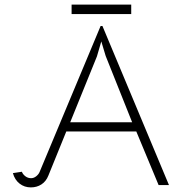

<svg xmlns="http://www.w3.org/2000/svg" viewBox="-20 -805 792 834"><path d="M36 -53 75 -59Q79 -48 90 -39.5Q101 -31 115 -31Q127 -31 137.5 -39.5Q148 -48 152 -58L417 -692H425L714 -1H669L572 -234H268L190 -42Q180 -17 160 -4Q140 9 114 9Q86 9 65 -7.5Q44 -24 36 -53ZM554 -274 439 -562 420 -625 401 -560 285 -274ZM291 -785H550V-744H291Z"/></svg>

Font: Bellota Light
Style: Regular
Weight: 300
Designer: Kemie Guaida
Foundry: Kemie Guaida
Version: Version 4.001